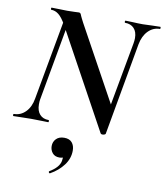

<svg xmlns="http://www.w3.org/2000/svg" viewBox="-101 -704 909 1058"><g transform="rotate(10 353.5 -174.5)"><path d="M102 -613Q99 -613 99 -619Q99 -625 102 -625L149 -624Q164 -623 189 -623Q213 -623 230.5 -624Q248 -625 254 -625Q260 -625 263 -621.5Q266 -618 270 -607Q272 -603 276.5 -593.5Q281 -584 287 -573L523 -143L516 7Q516 10 510.5 12.5Q505 15 499 15Q490 15 487 9L185 -543Q163 -582 143.5 -597.5Q124 -613 102 -613ZM-2 -12Q36 -12 63.5 -40Q91 -68 99 -116L187 -602L214 -600L127 -116Q125 -106 125 -88Q125 -52 143 -32Q161 -12 193 -12Q195 -12 195 -6Q195 0 193 0Q167 0 153 -1L96 -2L42 -1Q27 0 -2 0Q-5 0 -5 -6Q-5 -12 -2 -12ZM497 -54 580 -509Q583 -526 583 -539Q583 -574 565 -593.5Q547 -613 515 -613Q512 -613 512 -619Q512 -625 515 -625L551 -624Q587 -622 612 -622Q630 -622 666 -624L710 -625Q712 -625 712 -619Q712 -613 710 -613Q672 -613 644.5 -585Q617 -557 608 -509L516 7ZM250 276Q246 276 244 271.5Q242 267 245 265Q297 234 304 198L306 182Q306 160 290 156L323 137Q324 159 315.5 170Q307 181 287 181Q261 181 247.5 164.5Q234 148 234 126Q234 102 250 85.5Q266 69 295 69Q324 69 338.5 86Q353 103 353 131Q353 175 325 212.5Q297 250 252 275Z"/></g></svg>

Font: Cormorant Garamond
Style: Bold Italic
Weight: 700
Italic angle: -10°
Designer: Christian Thalmann (Catharsis Fonts)
Foundry: Catharsis Fonts
Version: Version 4.000